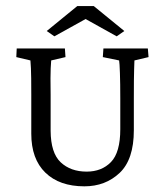

<svg xmlns="http://www.w3.org/2000/svg" viewBox="-20 -624 558 650"><path d="M36.6 -460H199.7L201.7 -430.7L153.3 -419.4Q152.8 -414.6 151.6 -392.1Q150.4 -369.6 151.4 -304.2V-181.2Q151.9 -106 185.5 -74.5Q219.2 -43 273.4 -43Q324.2 -43 355.7 -75.4Q387.2 -107.9 387.2 -186.5V-290.5Q387.2 -341.8 386 -376.5Q384.8 -411.1 383.3 -419.4L328.1 -430.7L330.1 -460H480.5L482.9 -430.7L435.1 -419.4Q435.1 -416 434.1 -389.4Q433.1 -362.8 433.1 -290.5V-183.1Q433.1 -84 385 -38.6Q336.9 6.8 265.6 6.8Q181.2 6.8 133.5 -39.6Q85.9 -85.9 85.9 -171.4V-304.2Q85.9 -369.6 84.7 -392.8Q83.5 -416 83 -419.4L35.2 -430.7ZM400.9 -519 375 -501 246.1 -572.8H293.5L164.1 -501L138.2 -519L241.7 -603.5H297.4Z"/></svg>

Font: Lateef Light
Style: Regular
Weight: 300
Designer: SIL International
Foundry: SIL International
Version: Version 4.200